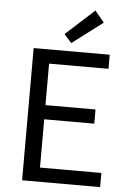

<svg xmlns="http://www.w3.org/2000/svg" viewBox="-63 -1015 715 1061"><g transform="rotate(5 294.5 -485.0)"><path d="M100.6 0V-733.4H522.6V-655.2H193V-425.1H470.7V-346.4H193V-78.6H533.6V0ZM305.1 -779 264 -825.4 422.5 -969.7 474.4 -907.1Z"/></g></svg>

Font: Noto Sans SC Thin
Style: Regular
Weight: 100
Designer: Ryoko NISHIZUKA 西塚涼子 (kana, bopomofo & ideographs); Paul D. Hunt (Latin, Greek & Cyrillic); Sandoll Communications 산돌커뮤니
Foundry: Adobe
Version: Version 2.004-H2;hotconv 1.0.118;makeotfexe 2.5.65603